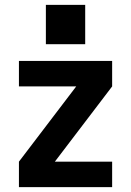

<svg xmlns="http://www.w3.org/2000/svg" viewBox="-20 -771 540 791"><path d="M58 0V-105L294 -415H58V-520H442V-415L206 -105H442V0ZM169 -589V-751H331V-589Z"/></svg>

Font: Iosevka SS04 Extrabold
Style: Regular
Weight: 800
Monospace: yes
Designer: Belleve Invis
Foundry: Belleve Invis
Version: Version 19.0.0; ttfautohint (v1.8.4)